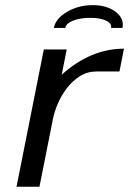

<svg xmlns="http://www.w3.org/2000/svg" viewBox="-20 -712 493 732"><path d="M452.6 -526.4 435.5 -439.5H348.1Q313 -439.5 284.4 -421.4Q255.9 -403.3 234.9 -375.7Q213.9 -348.1 200.7 -317.4Q187.5 -286.6 182.1 -259.8L130.4 0H43L147 -523.4H234.4L215.3 -427.2Q325.7 -526.4 452.6 -526.4ZM333.5 -692.4Q387.7 -692.4 420.9 -667Q448.2 -646 448.2 -618.2Q448.2 -611.8 446.8 -605.5H403.3Q403.8 -607.9 403.8 -610.4Q403.8 -625 381.8 -634.5Q359.9 -644 323.7 -644Q287.6 -644 260 -633.8Q232.4 -623.5 228.5 -605.5H185.1Q192.4 -641.6 235.8 -667Q279.3 -692.4 333.5 -692.4Z"/></svg>

Font: Qaz
Style: Italic
Weight: 400
Italic angle: -11.25°
Designer: GGBotNet
Foundry: f0n7
Version: 0.70